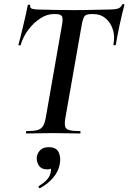

<svg xmlns="http://www.w3.org/2000/svg" viewBox="-20 -673 647 968"><path d="M113 0Q111 0 111 -6Q111 -12 113 -12Q149 -12 168 -17Q187 -22 196.5 -37Q206 -52 211 -81L292 -544Q299 -579 292.5 -590.5Q286 -602 261 -602H249Q217 -602 183.5 -580.5Q150 -559 123.5 -524Q97 -489 84 -446Q83 -443 77.5 -444Q72 -445 73 -448Q77 -462 83.5 -487.5Q90 -513 97 -543Q104 -573 110.5 -601Q117 -629 120 -647Q122 -650 127.5 -649.5Q133 -649 132 -646Q130 -631 145 -628Q160 -625 171 -625Q208 -624 257.5 -623Q307 -622 354 -622Q414 -622 455 -623.5Q496 -625 530 -625Q558 -625 573.5 -629.5Q589 -634 596 -650Q598 -653 603 -652.5Q608 -652 607 -648Q603 -632 596 -604Q589 -576 582.5 -545Q576 -514 571 -487.5Q566 -461 564 -448Q563 -444 557 -444.5Q551 -445 552 -449Q560 -491 548.5 -525.5Q537 -560 512 -581Q487 -602 451 -602H440Q413 -602 405 -589.5Q397 -577 391 -542L310 -81Q305 -52 308 -37Q311 -22 329 -17Q347 -12 384 -12Q386 -12 386 -6Q386 0 384 0Q356 0 322.5 -1Q289 -2 248 -2Q211 -2 176 -1Q141 0 113 0ZM183 275Q179 277 175.5 272.5Q172 268 176 265Q199 251 215 234.5Q231 218 235 198Q240 177 234.5 167Q229 157 221 156L254 137Q255 159 246.5 170Q238 181 218 181Q187 181 174.5 159Q162 137 166 115Q170 96 184.5 82.5Q199 69 226 69Q264 69 276 95Q288 121 281 156Q274 193 247 224Q220 255 183 275Z"/></svg>

Font: Cormorant Infant Light
Style: Italic
Weight: 300
Italic angle: -10°
Designer: Christian Thalmann (Catharsis Fonts)
Foundry: Catharsis Fonts
Version: Version 4.001